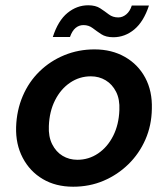

<svg xmlns="http://www.w3.org/2000/svg" viewBox="-20 -695 636 727"><path d="M257 12Q191 12 142 -17Q93 -46 66 -97.5Q39 -149 41 -214Q43 -277 66 -331Q89 -385 129.5 -424.5Q170 -464 223.5 -486Q277 -508 338 -508Q403 -508 453 -479.5Q503 -451 530 -400.5Q557 -350 555 -283Q554 -220 530.5 -166.5Q507 -113 466 -73Q425 -33 372 -10.5Q319 12 257 12ZM273 -90Q316 -90 351.5 -114Q387 -138 408.5 -180.5Q430 -223 432 -278Q434 -319 419.5 -347.5Q405 -376 380 -391Q355 -406 324 -406Q281 -406 245.5 -382Q210 -358 188.5 -315.5Q167 -273 165 -218Q163 -178 177.5 -149Q192 -120 217 -105Q242 -90 273 -90ZM180 -555Q200 -617 235.5 -646Q271 -675 314 -675Q342 -675 359.5 -663.5Q377 -652 392 -640.5Q407 -629 428 -629Q444 -629 458 -640.5Q472 -652 479 -674H544Q524 -613 488.5 -583.5Q453 -554 409 -554Q381 -554 363.5 -565.5Q346 -577 331 -588.5Q316 -600 296 -600Q279 -600 266 -589Q253 -578 245 -555Z"/></svg>

Font: DM Sans 28pt SemiBold
Style: Italic
Weight: 600
Italic angle: -10°
Version: Version 4.004;gftools[0.9.30]